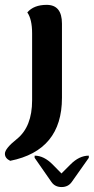

<svg xmlns="http://www.w3.org/2000/svg" viewBox="-38 -423 380 779"><path d="M322.3 208.5V217.3L253.4 314.9Q238.8 335.9 211.9 335.9Q184.6 335.9 170.4 314.9L102.5 217.3V208.5Q140.1 208.5 175.8 244.6L211.4 280.8L247.6 244.6Q283.2 208.5 322.3 208.5ZM3.4 229.5Q-18.1 219.2 -18.1 200.7Q-18.1 179.7 30.3 141.1Q92.3 91.3 92.3 -16.1V-287.6Q92.3 -344.7 72.8 -372.6Q99.1 -403.3 151.4 -403.3Q213.4 -403.3 213.4 -327.1V-25.9Q213.4 187.5 3.4 229.5Z"/></svg>

Font: ALMAS
Style: Bold
Weight: 700
Designer: ALMAS Font/ by Husham Jawad Kadhim, derived from the Bainsely font by/ Paul James MIller
Foundry: High-Logic / Made with FontCreator
Version: Version 1.411;September 19, 2021;FontCreator 14.0.0.2814 32-